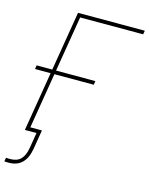

<svg xmlns="http://www.w3.org/2000/svg" viewBox="-150 -812 855 1101"><g transform="rotate(15 277.0 -261.5)"><path d="M569.8 -727.5 565.9 -705.1H191.9L75.2 0H52.7L173.3 -727.5ZM18.6 -352.5 22 -375H370.6L367.2 -352.5ZM12.2 205.6Q5.4 205.6 -1.5 205.3Q-8.3 205.1 -14.6 204.6L-10.3 182.1Q-4.4 182.6 2 182.9Q8.3 183.1 15.1 183.1Q54.7 183.1 76.9 160.6Q99.1 138.2 106.9 89.8L121.6 0H68.8L72.8 -22.5H147.9L129.4 89.8Q120.1 147 90.8 176.3Q61.5 205.6 12.2 205.6Z"/></g></svg>

Font: Inter 28pt Thin
Style: Italic
Weight: 250
Italic angle: -9.3988°
Designer: Rasmus Andersson
Foundry: rsms
Version: Version 4.001;git-66647c0bb